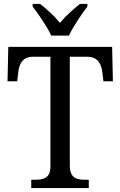

<svg xmlns="http://www.w3.org/2000/svg" viewBox="-20 -951 609 971"><path d="M239 -771H329C349 -816 393 -880 422 -918V-931H384C350 -904 311 -869 283 -835C256 -869 218 -904 183 -931H145V-918C174 -880 219 -816 239 -771ZM138 0H429V-42H409C367 -42 333 -51 333 -114V-664H421C476 -664 493 -626 498 -582L503 -540H551L547 -714H22L18 -540H67L72 -582C76 -626 93 -664 147 -664H235V-109C235 -50 199 -42 158 -42H138Z"/></svg>

Font: Noto Serif Thai SemiCondensed
Style: Regular
Weight: 400
Width: 4
Designer: Monotype Design Team
Foundry: Monotype Imaging Inc.
Version: Version 2.002